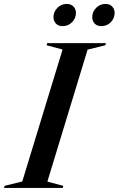

<svg xmlns="http://www.w3.org/2000/svg" viewBox="-62 -928 586 948"><path d="M247 -683.5 168 -704.5 171 -715H461L458 -704.5L370.5 -683L172 -31.5L250.5 -10.5L247.5 0H-42.5L-39 -10.5L48 -32ZM247.5 -799Q225.5 -799 213.8 -812Q202 -825 202 -843Q202 -869.5 221 -889Q240 -908.5 267.5 -908.5Q289 -908.5 301 -895.5Q313 -882.5 313 -864.5Q313 -838 294 -818.5Q275 -799 247.5 -799ZM438.5 -799Q417 -799 405.2 -812Q393.5 -825 393.5 -843Q393.5 -869.5 412.5 -889Q431.5 -908.5 459 -908.5Q480.5 -908.5 492.2 -895.5Q504 -882.5 504 -864.5Q504 -838 485.2 -818.5Q466.5 -799 438.5 -799Z"/></svg>

Font: Newsreader Display Medium
Style: Italic
Weight: 500
Italic angle: -17°
Designer: Hugues Gentile
Foundry: Production Type
Version: Version 1.001